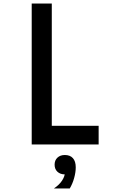

<svg xmlns="http://www.w3.org/2000/svg" viewBox="-20 -820 640 1090"><path d="M160 0V-800H274V-106H540V0ZM348 170Q322 170 306 155Q290 140 290 115Q290 90 306 75Q322 60 348 60Q374 60 390 75Q406 90 406 115Q406 140 390 155Q374 170 348 170ZM286 250Q317 229 332.5 205Q348 181 348 162V60Q378 60 394 78Q410 96 410 130Q410 158 401 190.5Q392 223 376 250Z"/></svg>

Font: Martian Mono Condensed
Style: Regular
Weight: 400
Width: 3
Designer: Roman Shamin
Foundry: Evil Martians
Version: Version 1.000